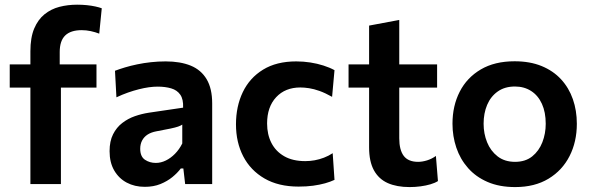

<svg xmlns="http://www.w3.org/2000/svg" viewBox="-20 -766 2460 799"><path d="M106.5 0Q106.5 -54 106.5 -104.5Q106.5 -155 106.5 -217V-267Q106.5 -297 106.5 -331.5Q106.5 -366 106.5 -403.2Q106.5 -440.5 106.5 -478.2Q106.5 -516 106.5 -552.5Q106.5 -609.5 122.2 -647Q138 -684.5 165.2 -706.5Q192.5 -728.5 227.2 -737.5Q262 -746.5 301 -746.5Q322.5 -746.5 341.8 -744.5Q361 -742.5 377 -739Q393 -735.5 403.5 -731.5L393 -626Q376 -632.5 357.5 -636.5Q339 -640.5 320 -640.5Q274 -640.5 251.2 -618.2Q228.5 -596 228.5 -549.5Q228.5 -537.5 228.5 -521.8Q228.5 -506 228.5 -498L233.5 -475V-217Q233.5 -155 233.5 -104.5Q233.5 -54 233.5 0ZM20.5 -401.5V-498H381.5V-401.5Q333.5 -401.5 288.8 -401.5Q244 -401.5 198.5 -401.5H143Z M582.5 11.5Q540.5 11.5 507.5 -6Q474.5 -23.5 455.2 -56.8Q436 -90 436 -137Q436 -178.5 450.5 -207.2Q465 -236 488.8 -254.2Q512.5 -272.5 541.2 -282.5Q570 -292.5 599.5 -297L742 -318Q743.5 -353 730.2 -372Q717 -391 692.5 -398.2Q668 -405.5 636 -405.5Q619 -405.5 599.2 -402.8Q579.5 -400 557.8 -394.5Q536 -389 512.5 -380.8Q489 -372.5 464.5 -361L458.5 -471.5Q477 -478.5 500.2 -485.5Q523.5 -492.5 551 -498.2Q578.5 -504 608.2 -507.2Q638 -510.5 669.5 -510.5Q730.5 -510.5 773.8 -492.8Q817 -475 840 -436.2Q863 -397.5 863 -335.5Q863 -311.5 863 -276Q863 -240.5 863 -211V-156Q863 -119.5 863 -81.8Q863 -44 863 0H750.5L743 -65H732.5Q718.5 -46.5 697.5 -29.2Q676.5 -12 647.8 -0.2Q619 11.5 582.5 11.5ZM628.5 -88Q649.5 -88 670 -98Q690.5 -108 708.2 -126Q726 -144 738.5 -169V-247.5Q732 -243 721.2 -239.2Q710.5 -235.5 689.5 -231Q668.5 -226.5 630.5 -219.5Q609 -215.5 594.2 -206Q579.5 -196.5 571.5 -181.5Q563.5 -166.5 563.5 -147Q563.5 -114.5 583.2 -101.2Q603 -88 628.5 -88Z M1222.5 10.5Q1139 10.5 1080.8 -23.2Q1022.5 -57 992.2 -115.5Q962 -174 962 -248.5Q962 -323.5 990.5 -382.8Q1019 -442 1074.8 -476.2Q1130.5 -510.5 1213 -510.5Q1242.5 -510.5 1271.5 -506Q1300.5 -501.5 1326.2 -493.2Q1352 -485 1372 -474L1362 -363Q1333.5 -379 1309.8 -387.5Q1286 -396 1266 -399Q1246 -402 1230 -402Q1167 -402 1129.2 -361.5Q1091.5 -321 1091.5 -252Q1091.5 -206.5 1109.5 -171.2Q1127.5 -136 1162.8 -115.8Q1198 -95.5 1250.5 -95.5Q1270 -95.5 1289.5 -99Q1309 -102.5 1328 -109.8Q1347 -117 1364.5 -128.5L1372 -17.5Q1355 -9.5 1332.8 -3.2Q1310.5 3 1283 6.8Q1255.5 10.5 1222.5 10.5Z M1684.5 12.5Q1631 12.5 1593.5 -4.2Q1556 -21 1536 -57.5Q1516 -94 1516 -152.5Q1516 -189 1516 -226Q1516 -263 1516 -301.8Q1516 -340.5 1516 -381Q1516 -421.5 1516 -465Q1516 -519.5 1516 -565.5Q1516 -611.5 1516 -659.5L1641.5 -683Q1641.5 -645 1641.5 -611.2Q1641.5 -577.5 1641.5 -542.5Q1641.5 -507.5 1641.5 -465V-190.5Q1641.5 -142 1660.2 -117.2Q1679 -92.5 1720 -92.5Q1737 -92.5 1756.8 -98.5Q1776.5 -104.5 1794 -117L1802.5 -12.5Q1790 -4.5 1771.2 1Q1752.5 6.5 1730 9.5Q1707.5 12.5 1684.5 12.5ZM1430.5 -401.5V-498H1799V-401.5Q1751 -401.5 1702.5 -401.5Q1654 -401.5 1608.5 -401.5H1553Z M2124 12.5Q2058 12.5 2009 -8.8Q1960 -30 1927.5 -67Q1895 -104 1879 -151.5Q1863 -199 1863 -251Q1863 -325.5 1893 -384.2Q1923 -443 1980.8 -477Q2038.5 -511 2121.5 -511Q2185.5 -511 2233.8 -491.2Q2282 -471.5 2314.8 -436Q2347.5 -400.5 2364 -353.2Q2380.5 -306 2380.5 -251Q2380.5 -176 2350.2 -116.5Q2320 -57 2262.5 -22.2Q2205 12.5 2124 12.5ZM2123.5 -92.5Q2166.5 -92.5 2194.8 -115.2Q2223 -138 2237 -174Q2251 -210 2251 -251Q2251 -299 2235.2 -333.8Q2219.5 -368.5 2190.5 -387.2Q2161.5 -406 2123 -406Q2080.5 -406 2051.2 -385.2Q2022 -364.5 2007.2 -329.5Q1992.5 -294.5 1992.5 -251Q1992.5 -210 2007 -174Q2021.5 -138 2050.8 -115.2Q2080 -92.5 2123.5 -92.5Z"/></svg>

Font: Commissioner Thin SemiBold
Style: Regular
Weight: 600
Version: Version 1.000